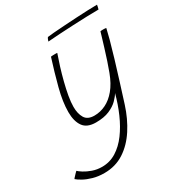

<svg xmlns="http://www.w3.org/2000/svg" viewBox="-304 -753 1050 1143"><g transform="rotate(-30 221.0 -181.0)"><path d="M76.5 264.5Q34.5 264.5 -0.5 254.5Q-35.5 244.5 -60.2 230.8Q-85 217 -97 206Q-95.5 203.5 -91.5 199Q-87.5 194.5 -82.2 189Q-77 183.5 -71.8 178Q-66.5 172.5 -62.5 169Q-55 177 -33.8 190.5Q-12.5 204 18 214.8Q48.5 225.5 83 225.5Q136.5 225.5 181 197.8Q225.5 170 261 122Q296.5 74 323.5 12.5Q350.5 -49 368.5 -117Q358 -98.5 335.8 -76Q313.5 -53.5 276.2 -37.5Q239 -21.5 183.5 -21.5Q122.5 -21.5 96.8 -57.8Q71 -94 71 -157Q71 -226 94.2 -315.2Q117.5 -404.5 146.5 -495Q151 -496 159 -496.2Q167 -496.5 174.5 -496.5Q180 -496.5 184 -496.5Q188 -496.5 190 -495.5Q177.5 -460.5 164 -417Q150.5 -373.5 139 -328.2Q127.5 -283 120.2 -241.5Q113 -200 113 -168.5Q113 -122 131 -91.8Q149 -61.5 196 -61.5Q236.5 -61.5 274.2 -79.8Q312 -98 344.2 -136.8Q376.5 -175.5 399.5 -237Q410.5 -265.5 423.5 -305Q436.5 -344.5 448.2 -382.8Q460 -421 468 -448Q476 -475 477 -478.5Q481 -479.5 486.5 -479.8Q492 -480 497.5 -480Q512.5 -480 517 -478Q511 -451 499.5 -407.5Q486 -357.5 466.8 -293.8Q447.5 -230 426 -161.2Q404.5 -92.5 384 -28Q357.5 55 314.5 121.2Q271.5 187.5 212.2 226Q153 264.5 76.5 264.5ZM532 -596.5Q496 -596.5 450.5 -595Q405 -593.5 356.2 -591.2Q307.5 -589 261.2 -586.2Q215 -583.5 178 -580.5Q179.5 -586 182.8 -594Q186 -602 189.5 -605.5Q201.5 -607.5 232.8 -610Q264 -612.5 306 -615.2Q348 -618 392.5 -620.5Q437 -623 475.8 -624.5Q514.5 -626 538.5 -626Q538.5 -623.5 536.5 -614.5Q534.5 -605.5 532 -596.5Z"/></g></svg>

Font: Grandstander Thin Thin
Style: Italic
Weight: 250
Italic angle: -15°
Version: Version 1.200